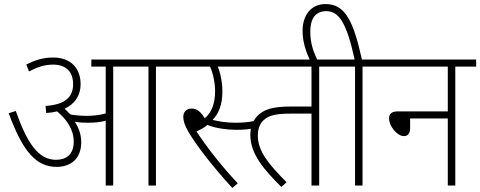

<svg xmlns="http://www.w3.org/2000/svg" viewBox="-20 -916 2371 948"><path d="M381 -213C381 -252 369 -286 349 -315C369 -311 392 -310 414 -310C443 -310 473 -312 502 -320V0H539V-587H713V0H750V-587H853V-622H431V-587H502V-356C470 -347 438 -344 407 -344C383 -344 355 -346 327 -351C318 -361 309 -370 299 -379C350 -403 378 -445 378 -500C378 -582 327 -632 242 -632C192 -632 154 -619 110 -598L123 -563C164 -585 200 -597 242 -597C305 -597 341 -563 341 -500C341 -436 300 -399 205 -393L208 -358C227 -359 245 -362 262 -366C310 -326 344 -276 344 -217C344 -152 307 -127 256 -127C171 -127 115 -206 58 -368L23 -357C94 -163 161 -92 260 -92C324 -92 381 -128 381 -213Z M1143 -310C1099 -310 1061 -316 1030 -324C1062 -358 1078 -402 1078 -465C1078 -510 1068 -558 1055 -587H1185V-622H839V-587H1017C1032 -555 1042 -507 1042 -466C1042 -407 1026 -361 991 -332C971 -365 952 -380 926 -380C902 -380 885 -364 885 -340C885 -320 891 -298 911 -264C948 -201 1027 -97 1127 12L1154 -11C1079 -90 1004 -185 950 -267C970 -276 989 -286 1004 -299C1047 -282 1103 -275 1146 -275C1186 -275 1215 -278 1243 -285L1238 -319C1208 -313 1181 -310 1143 -310Z M1556 -587H1658V-622H1169V-587H1518V-390H1416C1327 -390 1289 -376 1260 -352C1227 -325 1216 -286 1216 -250C1216 -155 1284 -78 1369 7L1395 -16C1304 -108 1253 -170 1253 -247C1253 -283 1265 -306 1279 -320C1304 -346 1341 -355 1415 -355H1518V0H1556Z M1512 -615H1549C1527 -662 1512 -702 1512 -760C1512 -820 1535 -861 1591 -861C1652 -861 1691 -807 1731 -622H1645V-587H1733V0H1770V-587H1873V-622H1767C1726 -806 1687 -896 1588 -896C1513 -896 1474 -838 1474 -764C1474 -708 1491 -660 1512 -615Z M1859 -622V-587H2191V-366H1944C1912 -366 1901 -352 1901 -331C1901 -293 1941 -244 1974 -244C1993 -244 2005 -256 2005 -284V-331H2191V0H2228V-587H2331V-622Z"/></svg>

Font: Noto Sans SemiCondensed ExtraLight
Style: Italic
Weight: 200
Width: 4
Italic angle: -12°
Designer: Monotype Design Team
Foundry: Monotype Imaging Inc.
Version: Version 2.013